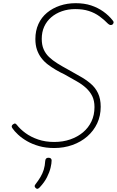

<svg xmlns="http://www.w3.org/2000/svg" viewBox="-20 -910 733 1205"><path d="M320 19Q268 19 225.5 7Q183 -5 150 -24Q117 -43 93.5 -65Q70 -87 58 -105Q53 -112 53.5 -118Q54 -124 62 -130Q72 -137 77 -134Q82 -131 86 -126Q107 -99 140.5 -74.5Q174 -50 219.5 -34.5Q265 -19 320 -19Q375 -19 421 -35Q467 -51 501 -79.5Q535 -108 554 -148Q573 -188 573 -238Q573 -278 559 -306.5Q545 -335 520 -358Q495 -381 461 -400Q427 -419 385 -443Q357 -456 330 -472Q303 -488 280 -505.5Q257 -523 239.5 -546Q222 -569 212 -598Q202 -627 202 -665Q202 -717 221 -759Q240 -801 275 -830Q310 -859 356 -874.5Q402 -890 455 -890Q509 -890 551.5 -876Q594 -862 628.5 -837.5Q663 -813 688 -781Q694 -774 693 -768Q692 -762 686 -756Q679 -752 672.5 -753Q666 -754 658 -761Q634 -786 604.5 -807.5Q575 -829 538 -841Q501 -853 452 -853Q407 -853 368.5 -839.5Q330 -826 301.5 -801.5Q273 -777 257.5 -743Q242 -709 242 -666Q242 -628 254 -600.5Q266 -573 288 -552Q310 -531 340.5 -512Q371 -493 408 -473Q444 -452 480.5 -432Q517 -412 547.5 -386.5Q578 -361 595 -325.5Q612 -290 612 -240Q612 -183 590 -136Q568 -89 528 -54Q488 -19 434.5 0Q381 19 320 19ZM205 271Q198 265 197.5 259Q197 253 203 246Q221 223 234 201Q247 179 254.5 155Q262 131 264 99Q265 89 270 84.5Q275 80 284 80Q294 80 299 84.5Q304 89 304 97Q304 115 297.5 142.5Q291 170 275 202Q259 234 230 265Q225 271 218.5 274Q212 277 205 271Z"/></svg>

Font: Playwrite IS Thin
Style: Regular
Weight: 250
Designer: Veronika Burian, José Scaglione
Foundry: TypeTogether
Version: Version 1.002